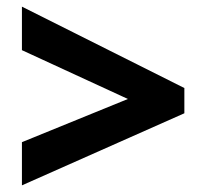

<svg xmlns="http://www.w3.org/2000/svg" viewBox="-20 -651 623 578"><path d="M46 -223 365 -353 46 -500V-631L535 -386V-310L46 -93Z"/></svg>

Font: Noto Sans Syriac ExtraBold
Style: Regular
Weight: 800
Designer: Patrick Giasson and the Monotype Design Team
Foundry: Monotype Imaging Inc.
Version: Version 3.000; ttfautohint (v1.8.4.7-5d5b)